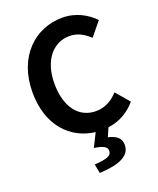

<svg xmlns="http://www.w3.org/2000/svg" viewBox="-181 -861 1017 1236"><g transform="rotate(-20 328.0 -243.0)"><path d="M284 268C419 262 497 228 497 153C497 106 467 83 411 70L437 11C514 1 578 -35 629 -95L550 -187C511 -144 462 -114 398 -114C281 -114 206 -211 206 -372C206 -531 289 -627 401 -627C457 -627 500 -601 538 -565L615 -659C567 -709 493 -754 398 -754C211 -754 54 -611 54 -367C54 -139 183 -8 349 12L303 104C371 114 390 130 390 154C390 187 362 200 272 206Z"/></g></svg>

Font: Noto Sans TC
Style: Bold
Weight: 700
Designer: Ryoko NISHIZUKA 西塚涼子 (kana, bopomofo & ideographs); Paul D. Hunt (Latin, Greek & Cyrillic); Sandoll Communications 산돌커뮤니
Foundry: Adobe
Version: Version 2.004;hotconv 1.0.118;makeotfexe 2.5.65603